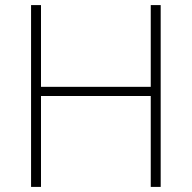

<svg xmlns="http://www.w3.org/2000/svg" viewBox="-20 -734 753 754"><path d="M611 0V-714H572V-393H141V-714H102V0H141V-357H572V0Z"/></svg>

Font: Noto Sans Georgian ExtraLight
Style: Regular
Weight: 200
Designer: Monotype Design Team, Akaki Razmadze
Foundry: Google LLC
Version: Version 2.005